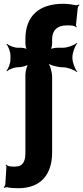

<svg xmlns="http://www.w3.org/2000/svg" viewBox="-50 -780 439 1013"><path d="M352 -635 355 -638C353 -640 350 -645 351 -649L360 -737C360 -743 366 -751 369 -754L367 -757C363 -754 354 -751 348 -753C328 -757 308 -760 284 -760C156 -760 84 -696 84 -574V-551C84 -540 88 -521 94 -515L97 -518C91 -524 72 -528 61 -528H44C26 -528 -3 -539 -13 -549L-16 -546C-6 -536 5 -507 5 -489V-465C5 -446 -6 -417 -16 -407L-13 -404C-3 -414 26 -425 44 -425C63 -425 95 -433 105 -443L102 -446C92 -436 84 -404 84 -386V24C84 70 73 99 29 99C13 99 -11 99 -17 88L-20 91C-19 93 -16 96 -16 99L-22 193C-23 198 -27 206 -30 209L-28 212C-25 209 -17 207 -12 208C6 212 24 213 47 213C164 213 225 142 225 24V-375C225 -399 214 -439 201 -451L199 -449C211 -436 256 -425 280 -425H282C306 -425 343 -411 356 -399L358 -401C346 -414 332 -451 332 -475V-478C332 -502 346 -539 358 -552L356 -554C343 -542 306 -528 282 -528H253C240 -528 218 -524 212 -518L215 -515C221 -521 225 -540 225 -551V-574C225 -621 254 -646 301 -646C321 -646 344 -647 352 -635Z"/></svg>

Font: Asimov
Style: EdgeWide
Weight: 500
Designer: Google
Version: Version 2.000980: 2014